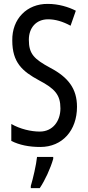

<svg xmlns="http://www.w3.org/2000/svg" viewBox="-20 -744 453 985"><path d="M375 -196C375 -288 331 -347 238 -396C155 -441 128 -467 128 -540C128 -601 165 -645 227 -645C263 -645 302 -634 342 -612L369 -689C332 -708 281 -724 225 -724C118 -725 41 -647 43 -536C43 -423 95 -378 180 -332C262 -289 290 -257 290 -188C290 -123 251 -69 184 -69C139 -69 83 -82 38 -108V-21C80 0 129 10 187 10C300 10 375 -75 375 -196ZM253 71V61H170C166 101 149 174 138 210V221H184C211 181 239 120 253 71Z"/></svg>

Font: Noto Sans Thai Looped ExtraCondensed
Style: Regular
Weight: 400
Width: 2
Designer: Sasikarn Vongin, Ben Mitchell
Foundry: The Fontpad Ltd
Version: Version 1.001